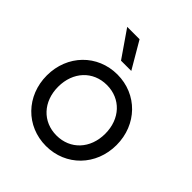

<svg xmlns="http://www.w3.org/2000/svg" viewBox="-203 -862 1008 1008"><g transform="rotate(45 301.0 -358.0)"><path d="M300.8 13.7C448.2 13.7 559.6 -100.6 559.6 -252C559.6 -403.3 448.2 -517.6 300.8 -517.6C153.3 -517.6 42 -403.3 42 -252C42 -100.6 153.3 13.7 300.8 13.7ZM300.8 -64.5C198.2 -64.5 126 -141.6 126 -252C126 -362.3 198.2 -439.5 300.8 -439.5C403.3 -439.5 475.6 -362.3 475.6 -252C475.6 -141.6 403.3 -64.5 300.8 -64.5ZM262.7 -582H338.9L252 -730.5H160.2Z"/></g></svg>

Font: Wanted Sans
Style: Regular
Weight: 400
Designer: Original Design by Kil Hyung-jin and Kang Hanbin, Wanted Lab, Inc; Hangeul from Source Han Sans by Jang Soo-young and Ka
Foundry: Wanted Lab, Inc.
Version: Version 1.001;Glyphs 3.2 (3227)